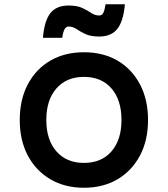

<svg xmlns="http://www.w3.org/2000/svg" viewBox="-20 -867 790 904"><path d="M375 17Q285 17 217 -23Q149 -63 111 -134.5Q73 -206 73 -302Q73 -398 111 -470Q149 -542 217 -581.5Q285 -621 375 -621Q466 -621 533.5 -581.5Q601 -542 639 -470Q677 -398 677 -302Q677 -206 639 -134.5Q601 -63 533.5 -23Q466 17 375 17ZM375 -100Q458 -100 505 -154.5Q552 -209 552 -302Q552 -396 505 -450.5Q458 -505 375 -505Q293 -505 245.5 -450.5Q198 -396 198 -302Q198 -209 245.5 -154.5Q293 -100 375 -100ZM182 -689Q189 -770 217.5 -805.5Q246 -841 303 -841Q343 -841 367.5 -829.5Q392 -818 409.5 -806Q427 -794 447 -794Q460 -794 466.5 -806.5Q473 -819 477 -847H568Q561 -767 532.5 -731Q504 -695 447 -695Q407 -695 382.5 -706.5Q358 -718 340.5 -730Q323 -742 303 -742Q291 -742 284 -729.5Q277 -717 273 -689Z"/></svg>

Font: Martian Mono SemiExpanded Medium
Style: Regular
Weight: 500
Width: 6
Designer: Roman Shamin
Foundry: Evil Martians
Version: Version 1.000